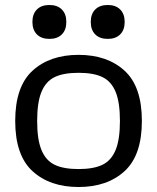

<svg xmlns="http://www.w3.org/2000/svg" viewBox="-20 -736 630 770"><path d="M549 -251Q549 -113 479.5 -49.5Q410 14 295 14Q180 14 110.5 -49.5Q41 -113 41 -251Q41 -389 110.5 -452.5Q180 -516 295 -516Q410 -516 479.5 -452.5Q549 -389 549 -251ZM129 -251Q129 -176 146.5 -134Q164 -92 199.5 -75Q235 -58 295 -58Q355 -58 390.5 -75Q426 -92 443.5 -134Q461 -176 461 -251Q461 -326 443.5 -368Q426 -410 390.5 -427Q355 -444 295 -444Q235 -444 199.5 -427Q164 -410 146.5 -368Q129 -326 129 -251ZM246 -648Q246 -616 228 -598Q210 -580 178 -580Q146 -580 128 -598Q110 -616 110 -648Q110 -680 128 -698Q146 -716 178 -716Q210 -716 228 -698Q246 -680 246 -648ZM480 -648Q480 -616 462 -598Q444 -580 412 -580Q380 -580 362 -598Q344 -616 344 -648Q344 -680 362 -698Q380 -716 412 -716Q444 -716 462 -698Q480 -680 480 -648Z"/></svg>

Font: Rhodium Libre
Style: Regular
Weight: 400
Designer: James Puckett
Foundry: Dunwich Type Founders
Version: Version 1.001; ttfautohint (v1.3)